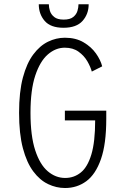

<svg xmlns="http://www.w3.org/2000/svg" viewBox="-20 -886 590 916"><path d="M290.5 11Q248.5 11 209.2 -7.8Q170 -26.5 138.8 -68.2Q107.5 -110 89.2 -178.8Q71 -247.5 71 -348Q71 -447.5 89.2 -516Q107.5 -584.5 138.8 -626.2Q170 -668 209 -687Q248 -706 289.5 -706Q341.5 -706 378.5 -684.2Q415.5 -662.5 437.8 -631Q460 -599.5 467.5 -569.5L418 -544.5Q412 -567 396.8 -593.5Q381.5 -620 355 -639.2Q328.5 -658.5 289 -658.5Q245.5 -658.5 208.2 -626.2Q171 -594 148.2 -525.5Q125.5 -457 125.5 -348Q125.5 -237.5 148 -169Q170.5 -100.5 208 -68.8Q245.5 -37 291 -37Q333 -37 365.2 -62.8Q397.5 -88.5 415.8 -148.8Q434 -209 434 -311.5H289.5V-358H487V-319Q487 -199 461.5 -126.5Q436 -54 391.8 -21.5Q347.5 11 290.5 11ZM283 -753.5Q221.5 -753.5 193.2 -786.2Q165 -819 165 -865.5H213Q213 -851 218.2 -834Q223.5 -817 238.8 -804.8Q254 -792.5 284 -792.5Q314 -792.5 329.2 -804.8Q344.5 -817 349.5 -834Q354.5 -851 354.5 -865.5H403Q403 -819 373.8 -786.2Q344.5 -753.5 283 -753.5Z"/></svg>

Font: Trispace SemiCondensed ExtraLight
Style: Regular
Weight: 200
Width: 4
Designer: Tyler Finck
Foundry: Etcetera Type Company
Version: Version 1.210; ttfautohint (v1.8.3)